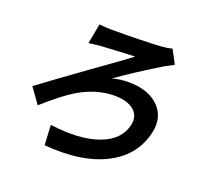

<svg xmlns="http://www.w3.org/2000/svg" viewBox="-135 -938 1271 1162"><g transform="rotate(20 500.0 -357.0)"><path d="M321 -753Q363 -748 397 -748Q597 -748 714 -755Q760 -759 787 -766L833 -679Q811 -668 771 -646Q599 -540 503 -471Q552 -485 607 -485Q736 -485 803 -417Q869 -350 845 -246Q810 -94 667 -16Q512 69 259 48L252 -81Q444 -55 566 -100Q686 -144 709 -246Q723 -305 682 -342Q638 -379 555 -379Q440 -379 325 -311Q254 -269 137 -165L67 -263Q149 -325 349 -469Q554 -615 591 -644Q560 -643 482 -639L377 -633Q342 -630 297 -624Z"/></g></svg>

Font: KaiGen Gothic CN Bold
Style: Bold
Weight: 700
Designer: Ryoko NISHIZUKA  (kana & ideographs); Paul D. Hunt (Latin, Greek & Cyrillic); Wenlong ZHANG  (bopomofo); Sandoll Communi
Foundry: Adobe Systems Incorporated
Version: Version 1.002.20150501